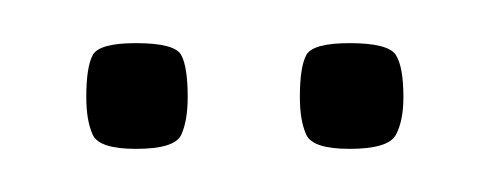

<svg xmlns="http://www.w3.org/2000/svg" viewBox="-20 -599 227 89"><path d="M142 -530Q125 -530 122 -536.5Q119 -543 119 -554Q119 -568 122 -573.5Q125 -579 142 -579Q160 -579 163.5 -573.5Q167 -568 167 -554Q167 -543 163.5 -536.5Q160 -530 142 -530ZM43 -530Q26 -530 23 -536.5Q20 -543 20 -554Q20 -568 23 -573.5Q26 -579 43 -579Q61 -579 64 -573.5Q67 -568 67 -554Q67 -543 64 -536.5Q61 -530 43 -530Z"/></svg>

Font: Smooch Sans
Style: Regular
Weight: 400
Designer: Robert E. Leuschke
Foundry: Robert E. Leuschke
Version: Version 1.010; ttfautohint (v1.8.3)